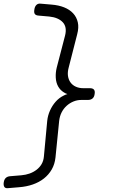

<svg xmlns="http://www.w3.org/2000/svg" viewBox="-27 -872 647 1045"><path d="M18 152Q2 154 -3.5 145Q-9 136 -6.5 120Q-4 104 5 96Q14 88 29 87L89 82Q113 80 134 72.5Q155 65 172 52Q189 39 199.5 21Q210 3 212 -21L230 -214Q233 -243 245 -270Q257 -297 275.5 -318Q294 -339 318 -351Q329 -357 340 -360Q330 -363 321 -369Q301 -381 289.5 -401.5Q278 -422 276.5 -449.5Q275 -477 282 -505L327 -678Q339 -725 314.5 -751Q290 -777 241 -782L184 -787Q168 -788 162.5 -796Q157 -804 160 -820Q162 -836 171 -845Q180 -854 195 -852L253 -847Q292 -844 322 -832Q352 -820 371 -799.5Q390 -779 396.5 -750.5Q403 -722 393 -685L347 -505Q340 -479 343 -458.5Q346 -438 357 -423Q368 -408 386 -400Q404 -392 426 -392H462Q478 -392 484.5 -384Q491 -376 488 -360Q486 -344 476.5 -336Q467 -328 451 -328H415Q393 -328 372.5 -319.5Q352 -311 335.5 -296Q319 -281 308.5 -260.5Q298 -240 295 -214L275 -15Q271 22 254.5 50.5Q238 79 212 99.5Q186 120 151.5 132Q117 144 77 147Z"/></svg>

Font: Maple Mono ExtraLight
Style: Italic
Weight: 275
Italic angle: -10°
Monospace: yes
Designer: subframe7536
Version: Version 7.000